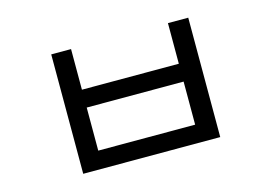

<svg xmlns="http://www.w3.org/2000/svg" viewBox="-72 -625 1064 758"><g transform="rotate(-15 460.0 -246.0)"><path d="M184 -490H265V-324H661V-490H744V-2H184ZM265 -251V-75H661V-251Z"/></g></svg>

Font: lkorean15
Style: Book
Weight: 400
Designer: Jelle Bosma - Monotype Design Team
Foundry: Monotype Imaging Inc.
Version: Version 2.003